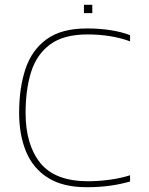

<svg xmlns="http://www.w3.org/2000/svg" viewBox="-20 -773 624 803"><path d="M331 -718V-753H366V-718ZM343 10Q243 10 180.5 -29.5Q118 -69 89 -139Q60 -209 60 -301Q60 -405 86.5 -484.5Q113 -564 175 -609Q237 -654 343 -654Q396 -654 441.5 -647Q487 -640 524 -626V-600Q487 -614 441.5 -621.5Q396 -629 346 -629Q246 -629 189.5 -587Q133 -545 110 -471.5Q87 -398 87 -301Q87 -168 148.5 -91.5Q210 -15 349 -15Q393 -15 440 -21.5Q487 -28 524 -40V-14Q487 -3 441.5 3.5Q396 10 343 10Z"/></svg>

Font: Kanit Thin
Style: Regular
Weight: 250
Designer: Katatrad Team
Foundry: CadsonDemak
Version: Version 2.000; ttfautohint (v1.8.3)